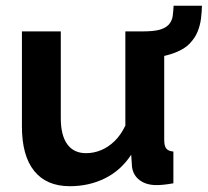

<svg xmlns="http://www.w3.org/2000/svg" viewBox="-20 -632 716 662"><path d="M55.6 -195.9V-523.8H189.6V-224.6Q189.6 -165.4 212 -134.6Q234.4 -103.9 276.7 -103.9Q303.3 -103.9 328.4 -114.2Q353.6 -124.5 375.4 -145.8Q397.2 -167.2 412.2 -199.1V-523.8H546.2V-149.6Q546.2 -128.6 553.4 -119.8Q560.5 -110.9 577.8 -109.5V0Q558.3 3.4 544.6 4.8Q530.9 6.2 519.8 6.2Q484.4 6.2 461.9 -10.5Q439.4 -27.1 435.2 -56.4L432.3 -98.5Q397 -44.5 342.2 -17.3Q287.4 10 220.7 10Q140.1 10 97.9 -42.6Q55.6 -95.1 55.6 -195.9ZM471.1 -430.9 473.1 -523.8Q508.1 -523.8 528.9 -529.1Q549.8 -534.5 561.6 -546.8Q573.4 -560.3 575.5 -576.8Q577.6 -593.3 578.6 -612.3H676.3Q675.8 -590.7 673 -567.7Q670.1 -544.8 661.3 -522.9Q652.5 -501 633.7 -481.5Q618.9 -466 593.4 -454.6Q567.9 -443.2 536.5 -437.1Q505.1 -430.9 471.1 -430.9Z"/></svg>

Font: Raleway Thin
Style: Regular
Weight: 100
Designer: Matt McInerney, Pablo Impallari, Rodrigo Fuenzalida
Foundry: Matt McInerney, Pablo Impallari, Rodrigo Fuenzalida
Version: Version 4.026